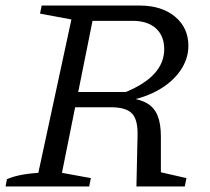

<svg xmlns="http://www.w3.org/2000/svg" viewBox="-27 -671 756 691"><path d="M-7 0 -2 -26Q15 -34 42 -40Q69 -46 111 -49L230 -601L117 -622L123 -651H476Q555 -651 603 -611Q651 -571 651 -506Q651 -460 623.5 -419Q596 -378 547.5 -349.5Q499 -321 437 -309L435 -319Q478 -314 503.5 -298.5Q529 -283 540.5 -254Q552 -225 552 -180V-51L644 -30L638 0H464L468 -181Q470 -239 448.5 -262Q427 -285 372 -285H208L219 -340H426Q564 -397 564 -494Q564 -542 534 -569Q504 -596 450 -596H306L196 -49L300 -30L294 0Z"/></svg>

Font: Piazzolla 24pt
Style: Italic
Weight: 400
Italic angle: -11.3°
Designer: Juan Pablo del Peral
Foundry: Huerta Tipografica
Version: Version 2.005